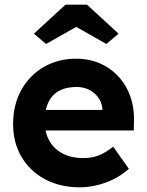

<svg xmlns="http://www.w3.org/2000/svg" viewBox="-20 -791 627 821"><path d="M322 10Q236 10 171.5 -25Q107 -60 71.5 -121Q36 -182 36 -260Q36 -343 71 -406Q106 -469 167 -504.5Q228 -540 306 -540Q378 -540 434.5 -506Q491 -472 522.5 -412.5Q554 -353 553 -277L552 -233H175Q186 -178 228.5 -146.5Q271 -115 337 -115Q372 -115 401 -126Q430 -137 464 -164L531 -69Q488 -31 432.5 -10.5Q377 10 322 10ZM308 -419Q198 -419 176 -321H418V-324Q415 -365 383.5 -392Q352 -419 308 -419ZM177 -603 125 -647 260 -771H352L487 -647L435 -603L306 -676Z"/></svg>

Font: Readex Pro SemiBold
Style: Regular
Weight: 600
Designer: Bonnie Shaver-Troup, Thomas Jockin
Foundry: Lexend
Version: Version 1.204; ttfautohint (v1.8.4.7-5d5b)